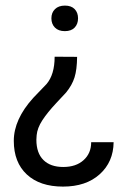

<svg xmlns="http://www.w3.org/2000/svg" viewBox="-20 -485 466 693"><path d="M309.1 28.3H390.1Q389.2 99.6 339.8 144Q290.5 188.5 207.3 188.5Q124 188.5 76.9 144.8Q29.8 101.1 29.8 23.4Q29.8 -54.2 100.1 -131.8L147.9 -181.6Q177.2 -215.8 177.2 -280.3L258.3 -279.8Q257.8 -233.4 249 -205.6Q240.2 -177.7 218.8 -151.4Q216.3 -148.4 183.3 -113.3Q150.4 -78.1 132.6 -50.5Q114.7 -22.9 112.3 2.9L111.3 19.5Q111.3 67.4 136.7 92.5Q162.1 117.7 208.3 117.7Q254.4 117.7 281.7 93Q309.1 68.4 309.1 28.3ZM165.5 -418.9Q165.5 -439.5 178.5 -452.1Q191.4 -464.8 214.4 -464.8Q237.3 -464.8 249.5 -452.1Q261.7 -439.5 261.7 -418.9Q261.7 -398.4 249.5 -385.5Q237.3 -372.6 214.1 -372.6Q190.9 -372.6 178.2 -385.5Q165.5 -398.4 165.5 -418.9Z"/></svg>

Font: Yantramanav
Style: Regular
Weight: 400
Version: Version 1.001;PS 1.0;hotconv 1.0.72;makeotf.lib2.5.5900; ttf